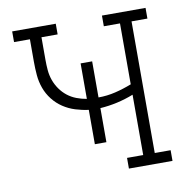

<svg xmlns="http://www.w3.org/2000/svg" viewBox="-65 -593 631 655"><g transform="rotate(-10 250.0 -265.0)"><path d="M330 0V-37H386V-246Q358 -235 329 -228.5Q300 -222 270 -220V-102H230V-221Q207 -224 184.5 -231Q162 -238 142.5 -251Q123 -264 108.5 -282.5Q94 -301 86 -323Q78 -345 76 -368.5Q74 -392 74 -415V-493H19V-530H170V-493H114V-415Q114 -397 115.5 -379Q117 -361 123 -344Q129 -327 139.5 -312Q150 -297 164 -286Q178 -275 195 -268.5Q212 -262 230 -259V-382H270V-257Q300 -257 329 -264Q358 -271 386 -282V-493H330V-530H481V-493H426V-37H481V0Z"/></g></svg>

Font: Iosevka Slab Extralight
Style: Regular
Weight: 200
Monospace: yes
Designer: Belleve Invis
Foundry: Belleve Invis
Version: Version 11.1.1; ttfautohint (v1.8.3)